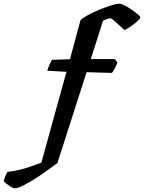

<svg xmlns="http://www.w3.org/2000/svg" viewBox="-187 -820 780 1040"><path d="M-105 200Q-114 200 -127 192.5Q-140 185 -151.5 175.5Q-163 166 -167 160Q-163 146 -157.5 133Q-152 120 -146 111Q-90 104 -47 90.5Q-4 77 37 61L173 -431L69 -437Q74 -453 82 -471Q90 -489 95 -496L192 -499L249 -711Q258 -721 285 -736Q312 -751 346.5 -765.5Q381 -780 412 -790Q443 -800 459 -800Q470 -800 488.5 -790.5Q507 -781 526.5 -767.5Q546 -754 559.5 -742.5Q573 -731 573 -727Q573 -720 557 -705Q541 -690 521.5 -677Q502 -664 490 -658Q486 -658 475.5 -667.5Q465 -677 452 -689.5Q439 -702 427.5 -711.5Q416 -721 410 -721Q408 -721 400.5 -719Q393 -717 385 -714Q377 -711 371 -708L305 -500H435L449 -482Q444 -468 436 -452Q428 -436 419 -425L282 -429L124 63Q105 77 73 100.5Q41 124 5.5 146.5Q-30 169 -60.5 184.5Q-91 200 -105 200Z"/></svg>

Font: Texturina Medium 12pt ExtraBold
Style: Italic
Weight: 800
Italic angle: -11°
Version: Version 1.002